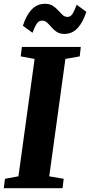

<svg xmlns="http://www.w3.org/2000/svg" viewBox="-28 -990 474 1010"><path d="M-8 0 -2 -49.5 69 -62.5 154 -680 81 -693.5 87 -743H397L391.5 -693.5L316 -680L231 -62.5L307 -49.5L301 0ZM310.5 -811.5Q286.5 -811.5 270.5 -822.2Q254.5 -833 243 -846.5Q231.5 -860 220.2 -870.8Q209 -881.5 193 -881.5Q174.5 -881.5 163.5 -862.8Q152.5 -844 143 -817.5L92.5 -854.5Q109.5 -909 138.2 -939.5Q167 -970 208.5 -970Q233 -970 249 -960Q265 -950 277.2 -936.2Q289.5 -922.5 300.5 -912Q311.5 -901.5 326.5 -901Q344 -900.5 355 -919.5Q366 -938.5 375.5 -965L426 -928Q409 -873.5 380.5 -842.5Q352 -811.5 310.5 -811.5Z"/></svg>

Font: Merriweather 24pt SemiCondensed Black
Style: Italic
Weight: 900
Width: 4
Italic angle: -7.8°
Designer: Eben Sorkin
Foundry: Eben Sorkin
Version: Version 2.101